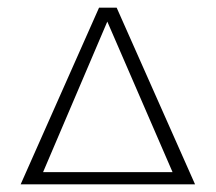

<svg xmlns="http://www.w3.org/2000/svg" viewBox="-20 -482 564 502"><path d="M34 0 239 -462H285L490 0H445L253 -443H268L79 0ZM55 0 67 -32H455L471 0Z"/></svg>

Font: Ysabeau SC ExtraLight
Style: Regular
Weight: 250
Designer: Christian Thalmann (Catharsis Fonts)
Version: Version 2.001;gftools[0.9.30]; featfreeze: smcp